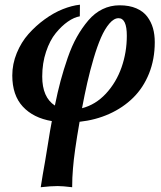

<svg xmlns="http://www.w3.org/2000/svg" viewBox="-20 -513 678 808"><path d="M316.4 -493.2 315.9 -444.3Q292 -440.4 265.6 -422.1Q239.3 -403.8 214.6 -373.5Q189.9 -343.3 173.8 -295.2Q157.7 -247.1 157.7 -190.9Q157.7 -103.5 210.9 -68.8Q222.2 -125 234.9 -172.4Q247.6 -219.7 264.9 -269.8Q282.2 -319.8 303.7 -357.9Q325.2 -396 351.6 -427Q377.9 -458 411.4 -474.4Q444.8 -490.7 483.4 -490.7Q523.9 -490.7 553.5 -478Q583 -465.3 599.6 -443.1Q616.2 -420.9 623.8 -394.3Q631.3 -367.7 631.3 -335.4Q631.3 -263.7 607.2 -203.6Q583 -143.6 540.3 -101.6Q497.6 -59.6 439.9 -33.7Q382.3 -7.8 314.9 -0.5Q292 130.4 287.1 196.3Q283.7 233.9 283.7 274.9Q243.7 270 222.7 270Q193.8 270 151.4 274.9Q159.2 224.1 169.9 165Q173.3 147 182.4 88.9Q191.4 30.8 198.2 -3.4Q120.1 -16.6 75.9 -64.5Q31.7 -112.3 31.7 -195.3Q31.7 -243.7 50.5 -289.6Q69.3 -335.4 99.9 -369.9Q130.4 -404.3 168 -431.6Q205.6 -459 244.1 -474.4Q282.7 -489.7 316.4 -493.2ZM479 -436.5Q459.5 -436.5 440.2 -413.8Q420.9 -391.1 405 -354.7Q389.2 -318.4 374 -267.1Q358.9 -215.8 347.4 -165.3Q335.9 -114.7 325.2 -57.6Q382.3 -72.3 425.8 -119.1Q469.2 -166 491.5 -229.5Q513.7 -293 513.7 -362.3Q513.7 -436.5 479 -436.5Z"/></svg>

Font: Flanker
Style: Bold Italic
Weight: 700
Italic angle: -12°
Designer: Flanker
Version: Version 2.000